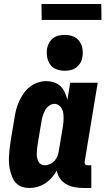

<svg xmlns="http://www.w3.org/2000/svg" viewBox="-20 -935 540 963"><path d="M128 8Q109 8 92 2.5Q75 -3 62.5 -15Q50 -27 43 -43.5Q36 -60 31.5 -77Q27 -94 25.5 -112.5Q24 -131 25 -149.5Q26 -168 28 -187Q30 -206 33 -225L53 -345Q56 -366 61.5 -387Q67 -408 76.5 -428Q86 -448 99 -467Q112 -486 130.5 -500Q149 -514 170 -521Q191 -528 212 -528Q233 -528 252 -521.5Q271 -515 284.5 -501.5Q298 -488 305.5 -470.5Q313 -453 318 -434L332 -520H470L405 -126Q404 -122 404.5 -118Q405 -114 407.5 -111Q410 -108 413.5 -107Q417 -106 421 -106H438V8H402Q378 8 355.5 4Q333 0 313.5 -10.5Q294 -21 281 -39.5Q268 -58 265 -80Q255 -62 240.5 -45Q226 -28 207.5 -16Q189 -4 168.5 2Q148 8 128 8ZM204 -106Q217 -106 230.5 -112Q244 -118 253.5 -128.5Q263 -139 268 -152Q273 -165 275 -178L295 -298Q297 -310 298 -322.5Q299 -335 299 -346.5Q299 -358 297 -369.5Q295 -381 289.5 -391Q284 -401 274.5 -407.5Q265 -414 253 -414Q239 -414 226 -404.5Q213 -395 206 -381.5Q199 -368 194.5 -354Q190 -340 188 -326L168 -206Q166 -195 165.5 -184.5Q165 -174 164.5 -164Q164 -154 166 -144Q168 -134 172.5 -125Q177 -116 185.5 -111Q194 -106 204 -106ZM305 -580Q283 -580 263 -587.5Q243 -595 231.5 -611.5Q220 -628 216.5 -649Q213 -670 216 -692Q219 -707 226.5 -720.5Q234 -734 246.5 -743.5Q259 -753 274.5 -756.5Q290 -760 305 -760Q327 -760 346.5 -752.5Q366 -745 378 -728.5Q390 -712 393.5 -691Q397 -670 393 -648Q391 -633 383 -619.5Q375 -606 362.5 -596.5Q350 -587 335 -583.5Q320 -580 305 -580ZM489 -835H189L188 -915H488Z"/></svg>

Font: Iosevka Curly Slab Heavy
Style: Italic
Weight: 900
Italic angle: -9°
Monospace: yes
Designer: Belleve Invis
Foundry: Belleve Invis
Version: Version 22.1.2; ttfautohint (v1.8.4)